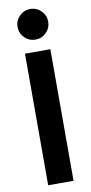

<svg xmlns="http://www.w3.org/2000/svg" viewBox="-101 -966 478 1006"><g transform="rotate(-10 137.5 -463.0)"><path d="M70 0V-700H205V0ZM138 -763Q104 -763 80 -787Q56 -811 56 -845Q56 -878 80 -902Q104 -926 138 -926Q171 -926 195 -902Q219 -878 219 -845Q219 -811 195 -787Q171 -763 138 -763Z"/></g></svg>

Font: Fustat ExtraBold
Style: Regular
Weight: 800
Designer: Mohamed Gaber, Khaled Hosny, Laura Garcia Mut
Foundry: Kief Type Foundry, Alif Type Foundry, Hard Type Foundry
Version: Version 1.007